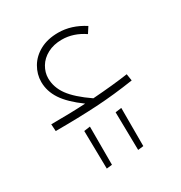

<svg xmlns="http://www.w3.org/2000/svg" viewBox="-142 -445 739 784"><g transform="rotate(-30 227.5 -53.0)"><path d="M405 -24Q314 -10 228.5 -5Q143 0 33 0L31 -33Q125 -33 193 -37Q134 -80 108 -119.5Q82 -159 82 -203Q82 -239 101 -271.5Q120 -304 156 -323.5Q192 -343 242 -343Q304 -343 363 -305L345 -277Q295 -311 241 -311Q202 -311 173 -295.5Q144 -280 129 -254.5Q114 -229 114 -202Q114 -159 141.5 -121Q169 -83 233 -39Q331 -46 400 -56ZM286 235 283 56 312 52V232ZM137 237 134 58 163 54V234Z"/></g></svg>

Font: FiraGO UltraLight
Style: Regular
Weight: 200
Designer: bBox Type
Foundry: bBox Type GmbH
Version: Version 1.001